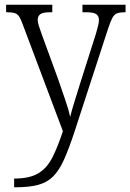

<svg xmlns="http://www.w3.org/2000/svg" viewBox="-20 -556 553 815"><path d="M40 202Q105 202 142 180Q179 158 202 113Q225 68 247 1L77 -451Q69 -474 61.5 -485.5Q54 -497 42 -500.5Q30 -504 9 -504H6V-536H202V-504H193Q163 -504 151.5 -496Q140 -488 140 -471Q140 -462 144.5 -447.5Q149 -433 158 -408L225 -225Q241 -179 256.5 -133.5Q272 -88 278 -60Q285 -89 295.5 -122.5Q306 -156 318 -195L387 -412Q392 -430 396 -445Q400 -460 400 -471Q400 -488 388.5 -496Q377 -504 346 -504H330V-536H513V-504H509Q489 -504 477 -499.5Q465 -495 457 -480Q449 -465 439 -435L297 1Q273 74 252 121Q231 168 205 193.5Q179 219 141 229Q103 239 45 239H40Z"/></svg>

Font: Noto Serif Tamil SemiCondensed Light
Style: Regular
Weight: 300
Width: 4
Designer: Indian Type Foundry, Tom Grace, and the Monotype Design Team
Foundry: Monotype Imaging Inc.
Version: Version 2.004; ttfautohint (v1.8.4.7-5d5b)